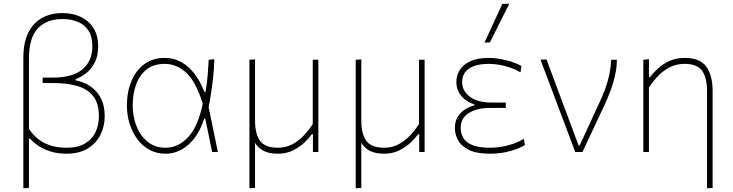

<svg xmlns="http://www.w3.org/2000/svg" viewBox="-20 -814 3926 1028"><path d="M105 194Q105 137.5 105 84.5Q105 31.5 105 -29V-504Q105 -585.5 131.2 -638.5Q157.5 -691.5 204.8 -717.8Q252 -744 314.5 -744Q367.5 -744 410.8 -724.2Q454 -704.5 479.8 -664.8Q505.5 -625 505.5 -565.5Q505.5 -514 487.2 -478.8Q469 -443.5 441.2 -422Q413.5 -400.5 384.5 -390V-384Q404.5 -380.5 431 -369.8Q457.5 -359 482.5 -337.2Q507.5 -315.5 524 -280Q540.5 -244.5 540.5 -191Q540.5 -137.5 517.5 -91.8Q494.5 -46 449 -18.5Q403.5 9 335 9Q293.5 9 257 -1.2Q220.5 -11.5 191.2 -29.8Q162 -48 141 -71.5H135V-29Q135 31.5 135 83.5Q135 135.5 135 192ZM335 -23Q397 -23 435.5 -46Q474 -69 491.8 -107.2Q509.5 -145.5 509.5 -191Q509.5 -259.5 479.5 -298.5Q449.5 -337.5 394.2 -353.5Q339 -369.5 263 -369.5Q249.5 -369.5 235.8 -369.5Q222 -369.5 208.5 -369.5V-398.5Q222 -398.5 235.2 -398.5Q248.5 -398.5 262 -398.5Q369.5 -398.5 422 -443.2Q474.5 -488 474.5 -565.5Q474.5 -619 453.2 -651Q432 -683 395.8 -697.5Q359.5 -712 314.5 -712Q230 -712 182.5 -662Q135 -612 135 -499.5V-124Q157 -91 186 -68.5Q215 -46 252.2 -34.5Q289.5 -23 335 -23Z M867 9Q818.5 9 780 -12Q741.5 -33 714.8 -69.5Q688 -106 673.8 -152.2Q659.5 -198.5 659.5 -249Q659.5 -322.5 683.8 -380.2Q708 -438 753.2 -471Q798.5 -504 862 -504Q910.5 -504 950.8 -481.5Q991 -459 1022 -418.2Q1053 -377.5 1074.5 -322H1080.5Q1088.5 -369.5 1092 -412.8Q1095.5 -456 1097.5 -494L1127.5 -497Q1126.5 -453.5 1122 -408.8Q1117.5 -364 1110.8 -319.5Q1104 -275 1095.5 -231L1095 -249Q1108 -186.5 1121 -124.5Q1134 -62.5 1146.5 0H1116Q1106.5 -45 1097.5 -89.5Q1088.5 -134 1079 -178.5H1073Q1053.5 -117 1021.8 -75.2Q990 -33.5 950.5 -12.2Q911 9 867 9ZM867 -23Q935 -23 988 -80.5Q1041 -138 1065.5 -259Q1029.5 -375.5 978 -423.8Q926.5 -472 862 -472Q802.5 -472 764.5 -441.8Q726.5 -411.5 708.5 -361Q690.5 -310.5 690.5 -249Q690.5 -192 710.2 -140.2Q730 -88.5 769.2 -55.8Q808.5 -23 867 -23Z M1315.5 194Q1315.5 137.5 1315.5 84.5Q1315.5 31.5 1315.5 -29V-271Q1315.5 -311.5 1315.5 -348.2Q1315.5 -385 1315.5 -420.8Q1315.5 -456.5 1315.5 -494L1345.5 -496Q1345.5 -458.5 1345.5 -422.2Q1345.5 -386 1345.5 -348.8Q1345.5 -311.5 1345.5 -271V-169Q1345.5 -97 1372.2 -60Q1399 -23 1468.5 -23Q1509 -23 1542.8 -40.2Q1576.5 -57.5 1604.2 -86.2Q1632 -115 1654.5 -150V-271Q1654.5 -332 1654.5 -385Q1654.5 -438 1654.5 -494H1684.5Q1684.5 -456.5 1684.5 -420.8Q1684.5 -385 1684.5 -348.2Q1684.5 -311.5 1684.5 -271V-137Q1684.5 -107 1684.5 -73.5Q1684.5 -40 1684.5 0H1655.5Q1655.5 -23.5 1655.5 -47.5Q1655.5 -71.5 1655.5 -95H1649.5Q1634.5 -74 1608.8 -49.8Q1583 -25.5 1547.5 -8.2Q1512 9 1467.5 9Q1421 9 1390.8 -6.5Q1360.5 -22 1342.5 -54H1345.5V-29Q1345.5 31.5 1345.5 83.5Q1345.5 135.5 1345.5 192Z M1884.5 194Q1884.5 137.5 1884.5 84.5Q1884.5 31.5 1884.5 -29V-271Q1884.5 -311.5 1884.5 -348.2Q1884.5 -385 1884.5 -420.8Q1884.5 -456.5 1884.5 -494L1914.5 -496Q1914.5 -458.5 1914.5 -422.2Q1914.5 -386 1914.5 -348.8Q1914.5 -311.5 1914.5 -271V-169Q1914.5 -97 1941.2 -60Q1968 -23 2037.5 -23Q2078 -23 2111.8 -40.2Q2145.5 -57.5 2173.2 -86.2Q2201 -115 2223.5 -150V-271Q2223.5 -332 2223.5 -385Q2223.5 -438 2223.5 -494H2253.5Q2253.5 -456.5 2253.5 -420.8Q2253.5 -385 2253.5 -348.2Q2253.5 -311.5 2253.5 -271V-137Q2253.5 -107 2253.5 -73.5Q2253.5 -40 2253.5 0H2224.5Q2224.5 -23.5 2224.5 -47.5Q2224.5 -71.5 2224.5 -95H2218.5Q2203.5 -74 2177.8 -49.8Q2152 -25.5 2116.5 -8.2Q2081 9 2036.5 9Q1990 9 1959.8 -6.5Q1929.5 -22 1911.5 -54H1914.5V-29Q1914.5 31.5 1914.5 83.5Q1914.5 135.5 1914.5 192Z M2603.5 9Q2531.5 9 2490.5 -11.5Q2449.5 -32 2432.5 -63.5Q2415.5 -95 2415.5 -128Q2415.5 -167 2433 -192.2Q2450.5 -217.5 2475.2 -231.5Q2500 -245.5 2520.5 -250V-255Q2497.5 -262 2475 -277.2Q2452.5 -292.5 2438 -317Q2423.5 -341.5 2423.5 -376Q2423.5 -412 2442.8 -441Q2462 -470 2500.5 -487Q2539 -504 2596.5 -504Q2621.5 -504 2646.5 -500.2Q2671.5 -496.5 2694.5 -490.5Q2717.5 -484.5 2737.2 -476.8Q2757 -469 2772 -460.5L2767 -427Q2738.5 -443 2709 -453Q2679.5 -463 2651.2 -467.5Q2623 -472 2597.5 -472Q2530 -472 2492.2 -447.5Q2454.5 -423 2454.5 -373.5Q2454.5 -328.5 2494.8 -296.8Q2535 -265 2613.5 -265Q2634.5 -265 2652.5 -265Q2670.5 -265 2688 -265V-236Q2667 -236 2646.5 -236Q2626 -236 2600 -236Q2535 -236 2490.8 -209.2Q2446.5 -182.5 2446.5 -129Q2446.5 -101 2460 -76.8Q2473.5 -52.5 2507.5 -37.8Q2541.5 -23 2603 -23Q2637.5 -23 2670.5 -29Q2703.5 -35 2732.5 -45.8Q2761.5 -56.5 2784 -70.5L2791 -37.5Q2779 -30 2760.2 -21.8Q2741.5 -13.5 2717.2 -6.5Q2693 0.5 2664.2 4.8Q2635.5 9 2603.5 9ZM2574 -586Q2598 -638 2622 -690Q2646 -742 2669.5 -793L2707 -794Q2689.5 -759.5 2672.2 -725Q2655 -690.5 2637.8 -656.2Q2620.5 -622 2603 -587Z M3060 0Q3042.5 -47 3024.5 -94.8Q3006.5 -142.5 2989.5 -187L2956.5 -275Q2936.5 -328.5 2915.5 -384.5Q2894.5 -440.5 2874 -494L2906 -496Q2925 -445.5 2947.8 -384.2Q2970.5 -323 2994.2 -259.5Q3018 -196 3040 -137L3078 -35H3083.5L3192.5 -271.5Q3220.5 -332 3235.2 -385.2Q3250 -438.5 3252 -494H3283Q3283 -464.5 3277.8 -434.2Q3272.5 -404 3263.8 -374Q3255 -344 3243.5 -314.5Q3232 -285 3219 -257Q3189 -193 3159 -128.8Q3129 -64.5 3098.5 0Z M3765.5 194Q3765.5 169 3765.5 139.5Q3765.5 110 3765.5 77.5Q3765.5 45 3765.5 9.8Q3765.5 -25.5 3765.5 -62Q3765.5 -128 3765.5 -194Q3765.5 -260 3765.5 -326Q3765.5 -398 3739.2 -435Q3713 -472 3645.5 -472Q3602.5 -472 3567.8 -454.8Q3533 -437.5 3505 -408.8Q3477 -380 3454.5 -345V-221Q3454.5 -160.5 3454.5 -108.5Q3454.5 -56.5 3454.5 0H3424.5Q3424.5 -56.5 3424.5 -108.5Q3424.5 -160.5 3424.5 -221V-271Q3424.5 -324.5 3424.5 -381.5Q3424.5 -438.5 3424.5 -494L3454.5 -497V-401H3460.5Q3475.5 -422 3501.2 -446Q3527 -470 3563.2 -487Q3599.5 -504 3646.5 -504Q3727 -504 3761.2 -457.8Q3795.5 -411.5 3795.5 -326Q3795.5 -268.5 3795.5 -221.2Q3795.5 -174 3795.5 -139.5V-53Q3795.5 7.5 3795.5 68.5Q3795.5 129.5 3795.5 192Z"/></svg>

Font: Commissioner Thin
Style: Regular
Weight: 100
Designer: Kostas Bartsokas
Foundry: Kostas Bartsokas
Version: Version 1.001;gftools[0.9.23]